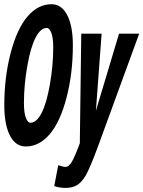

<svg xmlns="http://www.w3.org/2000/svg" viewBox="-20 -689 684 916"><path d="M292.5 207.5Q264.2 207.5 238.8 198.7L257.8 99.1Q281.7 107.4 292.5 107.4Q307.1 107.4 320.8 86.2Q334.5 64.9 360.8 -5.4L367.7 -528.3H464.8L437.5 -160.2L547.9 -528.3H644L447.8 8.8Q408.7 114.3 389.6 147Q370.6 179.7 348.4 193.6Q326.2 207.5 292.5 207.5ZM225.6 -668.9Q273.9 -668.9 300.8 -616.9Q327.6 -564.9 327.6 -472.2Q327.6 -338.9 297.4 -222.9Q267.1 -106.9 217 -48.6Q167 9.8 103 9.8Q54.2 9.8 27.3 -42.5Q0.5 -94.7 0.5 -187Q0.5 -320.3 30.8 -436Q61 -551.8 111.3 -610.4Q161.6 -668.9 225.6 -668.9ZM203.1 -555.7Q173.8 -555.7 149.9 -509.8Q126 -463.9 110.1 -373.3Q94.2 -282.7 94.2 -196.8Q94.2 -150.9 103.3 -127.2Q112.3 -103.5 125 -103.5Q154.3 -103.5 178.2 -149.4Q202.1 -195.3 218 -285.9Q233.9 -376.5 233.9 -462.4Q233.9 -508.3 224.9 -532Q215.8 -555.7 203.1 -555.7Z"/></svg>

Font: Cousine
Style: Bold Italic
Weight: 700
Italic angle: -12°
Monospace: yes
Designer: Steve Matteson
Foundry: Ascender Corporation
Version: Version 1.20